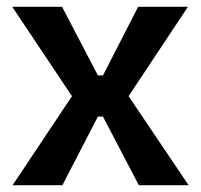

<svg xmlns="http://www.w3.org/2000/svg" viewBox="-20 -543 589 563"><path d="M17 0 191 -261 16 -523H162L267 -322H282L385 -523H531L357 -261L533 0H387L282 -201H267L163 0Z"/></svg>

Font: Bricolage Grotesque 20pt SemiBold
Style: Regular
Weight: 600
Version: Version 1.001;gftools[0.9.33.dev8+g029e19f]